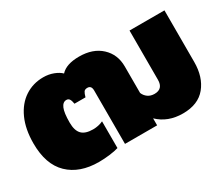

<svg xmlns="http://www.w3.org/2000/svg" viewBox="-98 -803 1250 1071"><g transform="rotate(-30 527.0 -267.5)"><path d="M15 -257Q15 -349 45 -415Q75 -481 127.5 -515.5Q180 -550 246 -550Q281 -550 311 -538.5Q341 -527 358 -510Q394 -550 477 -550Q566 -550 618.5 -501Q671 -452 671 -375V-204Q679 -184 696.5 -171.5Q714 -159 739 -159Q794 -159 794 -218V-535H1019V-203Q1019 -106 969.5 -45.5Q920 15 822 15Q725 15 663 -45V0H456V-344Q456 -376 430 -376Q414 -376 407.5 -366.5Q401 -357 395 -335H324Q321 -355 314.5 -365.5Q308 -376 295 -376Q272 -376 260 -348Q248 -320 248 -257Q248 -206 270.5 -182.5Q293 -159 343 -159Q378 -159 408 -173V-1Q386 6 350 10.5Q314 15 281 15Q157 15 86 -53.5Q15 -122 15 -257Z"/></g></svg>

Font: Prompt Black
Style: Regular
Weight: 900
Designer: Katatrad Team
Foundry: CadsonDemak
Version: Version 1.001